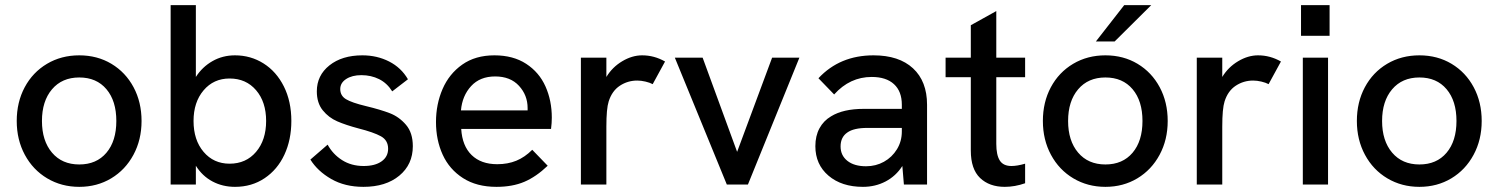

<svg xmlns="http://www.w3.org/2000/svg" viewBox="-20 -717 5822 746"><path d="M45 -247Q45 -320 76 -378Q107 -436 162.5 -469Q218 -502 288 -502Q358 -502 413 -469Q468 -436 499 -378Q530 -320 530 -247Q530 -174 498.5 -115.5Q467 -57 412 -24Q357 9 288 9Q219 9 163.5 -24Q108 -57 76.5 -115.5Q45 -174 45 -247ZM432 -247Q432 -325 393.5 -370.5Q355 -416 288 -416Q221 -416 182 -370Q143 -324 143 -247Q143 -170 182 -124Q221 -78 288 -78Q355 -78 393.5 -123.5Q432 -169 432 -247Z M741 -73V0H643V-697H741V-418Q766 -457 805.5 -479.5Q845 -502 893 -502Q954 -502 1004 -470.5Q1054 -439 1083 -381Q1112 -323 1112 -247Q1112 -174 1085 -116Q1058 -58 1008 -24.5Q958 9 893 9Q845 9 805.5 -12Q766 -33 741 -73ZM1014 -247Q1014 -321 975 -366.5Q936 -412 872 -412Q810 -412 771 -366Q732 -320 732 -247Q732 -173 771 -127Q810 -81 872 -81Q936 -81 975 -127Q1014 -173 1014 -247Z M1186 -97 1253 -155Q1273 -118 1309 -95Q1345 -72 1393 -72Q1437 -72 1462.5 -90Q1488 -108 1488 -139Q1488 -172 1460 -187.5Q1432 -203 1373 -218Q1324 -231 1290.5 -245.5Q1257 -260 1234 -288.5Q1211 -317 1211 -362Q1211 -424 1260 -463Q1309 -502 1388 -502Q1445 -502 1492 -478Q1539 -454 1565 -409L1504 -362Q1484 -394 1453 -409.5Q1422 -425 1384 -425Q1348 -425 1325 -410Q1302 -395 1302 -371Q1302 -345 1324.5 -331.5Q1347 -318 1401 -305Q1459 -291 1495 -277Q1531 -263 1557.5 -232Q1584 -201 1584 -149Q1584 -78 1531.5 -34.5Q1479 9 1392 9Q1320 9 1267 -21.5Q1214 -52 1186 -97Z M1674 -243Q1674 -312 1699.5 -371Q1725 -430 1776 -466Q1827 -502 1901 -502Q1974 -502 2024.5 -469Q2075 -436 2099.5 -381Q2124 -326 2124 -260Q2124 -239 2121 -216H1772Q1776 -150 1812.5 -114.5Q1849 -79 1912 -79Q1953 -79 1986 -92.5Q2019 -106 2048 -135L2108 -73Q2063 -30 2017 -10.5Q1971 9 1909 9Q1832 9 1779 -25Q1726 -59 1700 -116Q1674 -173 1674 -243ZM2030 -288V-297Q2030 -347 1996.5 -383.5Q1963 -420 1904 -420Q1845 -420 1810.5 -382.5Q1776 -345 1771 -288Z M2237 -493H2336V-418Q2359 -456 2397.5 -479Q2436 -502 2475 -502Q2522 -502 2564 -478L2516 -390Q2505 -396 2488 -400Q2471 -404 2456 -404Q2419 -404 2388.5 -384Q2358 -364 2345 -323Q2336 -295 2336 -225V0H2237Z M2602 -493H2710L2844 -127L2980 -493H3086L2886 0H2804Z M3486 -72Q3461 -33 3421 -12Q3381 9 3333 9Q3250 9 3199 -34.5Q3148 -78 3148 -149Q3148 -189 3164 -218.5Q3180 -248 3209 -265Q3256 -294 3336 -294H3484V-310Q3484 -362 3453.5 -390Q3423 -418 3367 -418Q3282 -418 3221 -350L3160 -413Q3243 -502 3374 -502Q3473 -502 3527.5 -451.5Q3582 -401 3582 -310V0H3492ZM3345 -71Q3383 -71 3414.5 -88.5Q3446 -106 3465 -137Q3484 -168 3484 -206V-220H3350Q3297 -220 3272 -202Q3246 -184 3246 -148Q3246 -113 3272.5 -92Q3299 -71 3345 -71Z M3752 -132V-417H3654V-493H3752V-619L3851 -674V-493H3963V-417H3851V-158Q3851 -115 3864.5 -93.5Q3878 -72 3910 -72Q3932 -72 3963 -81V-5Q3923 9 3884 9Q3824 9 3788 -25.5Q3752 -60 3752 -132Z M4032 -247Q4032 -320 4063 -378Q4094 -436 4149.5 -469Q4205 -502 4275 -502Q4345 -502 4400 -469Q4455 -436 4486 -378Q4517 -320 4517 -247Q4517 -174 4485.5 -115.5Q4454 -57 4399 -24Q4344 9 4275 9Q4206 9 4150.5 -24Q4095 -57 4063.5 -115.5Q4032 -174 4032 -247ZM4419 -247Q4419 -325 4380.5 -370.5Q4342 -416 4275 -416Q4208 -416 4169 -370Q4130 -324 4130 -247Q4130 -170 4169 -124Q4208 -78 4275 -78Q4342 -78 4380.5 -123.5Q4419 -169 4419 -247ZM4348 -697H4453L4311 -556H4238Z M4630 -493H4729V-418Q4752 -456 4790.5 -479Q4829 -502 4868 -502Q4915 -502 4957 -478L4909 -390Q4898 -396 4881 -400Q4864 -404 4849 -404Q4812 -404 4781.5 -384Q4751 -364 4738 -323Q4729 -295 4729 -225V0H4630Z M5042 -493H5140V0H5042ZM5035 -697H5146V-578H5035Z M5252 -247Q5252 -320 5283 -378Q5314 -436 5369.5 -469Q5425 -502 5495 -502Q5565 -502 5620 -469Q5675 -436 5706 -378Q5737 -320 5737 -247Q5737 -174 5705.5 -115.5Q5674 -57 5619 -24Q5564 9 5495 9Q5426 9 5370.5 -24Q5315 -57 5283.5 -115.5Q5252 -174 5252 -247ZM5639 -247Q5639 -325 5600.5 -370.5Q5562 -416 5495 -416Q5428 -416 5389 -370Q5350 -324 5350 -247Q5350 -170 5389 -124Q5428 -78 5495 -78Q5562 -78 5600.5 -123.5Q5639 -169 5639 -247Z"/></svg>

Font: Hanken Grotesk Medium
Style: Regular
Weight: 500
Designer: Alfredo Marco Pradil
Foundry: Hanken Design Co.
Version: Version 3.014